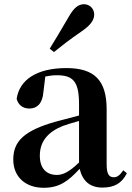

<svg xmlns="http://www.w3.org/2000/svg" viewBox="-20 -875 625 911"><path d="M216 -644 236 -628C272 -657 307 -685 367 -726C408 -754 427 -779 427 -806C427 -836 403 -855 379 -855C351 -855 330 -837 306 -795C267 -727 241 -686 216 -644ZM466 15C522 15 558 -5 582 -53L565 -67C547 -41 535 -34 520 -34C498 -34 486 -48 486 -95V-356C486 -494 428 -552 295 -552C154 -552 72 -496 59 -406C67 -376 89 -360 120 -360C154 -360 182 -382 186 -439L195 -512C215 -516 232 -518 250 -518C327 -518 355 -488 355 -381V-327L245 -298C93 -255 43 -204 43 -118C43 -34 103 16 187 16C263 16 304 -16 358 -74C371 -18 405 15 466 15ZM355 -104C306 -57 277 -45 250 -45C201 -45 169 -75 169 -136C169 -203 206 -248 277 -277C297 -284 325 -293 355 -301Z"/></svg>

Font: Noto Serif CJK HK
Style: Bold
Weight: 700
Designer: Ryoko NISHIZUKA 西塚涼子 (kana & ideographs); Frank Grießhammer (Latin, Greek & Cyrillic); Wenlong ZHANG 张文龙 (bopomofo); San
Foundry: Adobe
Version: Version 2.001;hotconv 1.1.0;makeotfexe 2.6.0